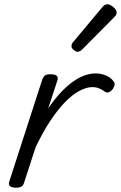

<svg xmlns="http://www.w3.org/2000/svg" viewBox="-20 -862 565 897"><path d="M53 15Q39 15 28.5 9Q18 3 23 -13L177 -489Q183 -505 191 -510Q199 -515 215 -515Q239 -515 246 -507Q253 -499 247 -483L205 -355Q234 -398 263.5 -429.5Q293 -461 321.5 -481Q350 -501 376.5 -510Q403 -519 426 -519Q453 -519 475.5 -509Q498 -499 508 -485Q516 -477 515.5 -468Q515 -459 507 -446Q497 -434 488 -431Q479 -428 471 -433Q458 -443 443.5 -449Q429 -455 411 -455Q384 -455 351 -437.5Q318 -420 283.5 -384.5Q249 -349 214 -296Q179 -243 146 -173L92 -7Q89 4 80 9.5Q71 15 53 15ZM342 -620Q335 -620 324.5 -628.5Q314 -637 314 -646Q314 -652 316 -657Q318 -662 323 -667L456 -826Q463 -835 469 -838.5Q475 -842 482 -842Q490 -842 500 -836Q510 -830 517.5 -821Q525 -812 525 -802Q525 -796 522 -791.5Q519 -787 514 -782L366 -633Q354 -620 342 -620Z"/></svg>

Font: Playwrite CU Light
Style: Regular
Weight: 300
Designer: Veronika Burian, José Scaglione
Foundry: TypeTogether
Version: Version 1.002